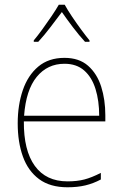

<svg xmlns="http://www.w3.org/2000/svg" viewBox="-20 -783 521 813"><path d="M253 -538Q315 -538 353 -504.5Q391 -471 408.5 -416Q426 -361 426 -295V-269H81Q80 -146 127.5 -80.5Q175 -15 266 -15Q306 -15 337 -23Q368 -31 407 -51V-23Q375 -6 341.5 2Q308 10 266 10Q192 10 145.5 -24.5Q99 -59 77 -120Q55 -181 55 -261Q55 -338 76.5 -401Q98 -464 142 -501Q186 -538 253 -538ZM253 -513Q181 -513 135.5 -457.5Q90 -402 82 -293H400Q400 -356 384.5 -406Q369 -456 336.5 -484.5Q304 -513 253 -513ZM254 -763Q266 -741 285.5 -712Q305 -683 325 -656Q345 -629 359 -612V-606H340Q315 -633 288.5 -668Q262 -703 242 -732Q221 -704 194 -668.5Q167 -633 142 -606H123V-612Q139 -631 159 -658.5Q179 -686 198 -714Q217 -742 229 -763Z"/></svg>

Font: Noto Sans Gurmukhi UI SemiCondensed Thin
Style: Regular
Weight: 100
Width: 4
Designer: Jelle Bosma - Monotype Design Team
Foundry: Monotype Imaging Inc.
Version: Version 2.004; ttfautohint (v1.8.4.7-5d5b)